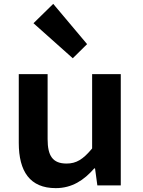

<svg xmlns="http://www.w3.org/2000/svg" viewBox="-20 -958 740 992"><path d="M153 -838 356 -657 430 -730 255 -938ZM77 -220C77 -72 135 14 268 14C352 14 414 -27 467 -88H471L483 0H604V-575H456V-191C409 -134 374 -113 324 -113C252 -113 226 -153 226 -239V-575H77Z"/></svg>

Font: Kawkab Mono
Style: Bold
Weight: 700
Monospace: yes
Designer: Abdullah Arif
Foundry: Abdullah Arif
Version: Version 1.000;PS 000.500;hotconv 1.0.88;makeotf.lib2.5.64775